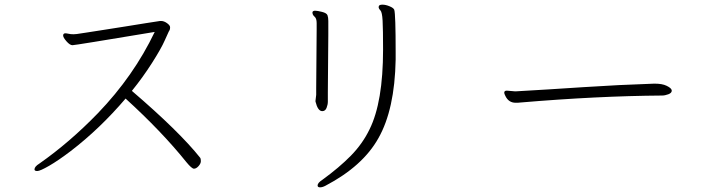

<svg xmlns="http://www.w3.org/2000/svg" viewBox="-20 -738 3040 824"><path d="M667 -648H671Q684 -648 697 -638.5Q710 -629 710 -621Q710 -613 708 -609Q706 -605 704 -602Q702 -599 687 -564.5Q672 -530 632.5 -468Q593 -406 546 -348Q750 -173 839 -61Q842 -57 842 -46.5Q842 -36 832 -25Q822 -14 812.5 -14Q803 -14 780 -42Q675 -173 519 -315Q409 -186 284 -90Q230 -49 191 -26.5Q152 -4 140 -4Q128 -4 128 -11Q128 -23 149 -36Q279 -127 400 -252Q554 -412 644 -601Q302 -544 291 -544Q280 -544 265.5 -560.5Q251 -577 251 -585.5Q251 -594 259 -595H261Q266 -595 272 -593.5Q278 -592 284 -591.5Q290 -591 296 -591Q302 -591 309.5 -592Q317 -593 349.5 -598Q382 -603 426.5 -610Q471 -617 518.5 -624.5Q566 -632 605.5 -638.5Q645 -645 667 -648Z M1672 -696Q1678 -678 1678 -513V-482Q1674 -268 1604 -145Q1537 -25 1377 59Q1364 66 1353.5 66Q1343 66 1343 58Q1343 47 1363 34Q1436 -19 1486 -70Q1536 -121 1566 -183Q1624 -300 1624 -525Q1624 -612 1622 -649Q1620 -686 1612.5 -693.5Q1605 -701 1605 -708L1606 -712Q1608 -718 1621.5 -718Q1635 -718 1652 -711Q1669 -704 1672 -696ZM1363 -261Q1344 -261 1334 -302V-306L1337 -331V-359L1339 -612V-639Q1339 -659 1330 -666.5Q1321 -674 1321 -684V-686Q1323 -692 1332.5 -692Q1342 -692 1362 -687Q1382 -682 1385.5 -672.5Q1389 -663 1389 -648V-590L1387 -342V-302Q1387 -289 1381.5 -275Q1376 -261 1363 -261Z M2155 -349 2190 -346H2194Q2334 -354 2484.5 -364Q2635 -374 2787 -379H2790Q2822 -379 2840.5 -370Q2859 -361 2862 -353L2863 -349Q2863 -339 2848.5 -333.5Q2834 -328 2821 -328Q2543 -326 2213 -298Q2207 -297 2202 -297H2193Q2163 -297 2149 -326Q2144 -336 2144 -340Q2144 -349 2155 -349Z"/></svg>

Font: LXGW WenKai Light
Style: Regular
Weight: 300
Designer: LXGW / Fontworks Inc.
Foundry: LXGW / Fontworks Inc.
Version: Version 1.501; October 10, 2024